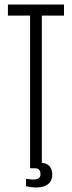

<svg xmlns="http://www.w3.org/2000/svg" viewBox="-20 -720 318 849"><path d="M15 -700V-651H113V24H134C151 24 159 33 159 50V51C159 66 149 73 130 74C121 74 109 73 95 71V103C109 107 124 109 139 109C183 109 211 91 211 52C211 27 200 7 176 2C172 1 168 1 164 0H165V-651H263V-700Z"/></svg>

Font: Modon Arabic
Style: Regular
Weight: 400
Designer: Ahmedzaza
Foundry: Ahmedzaza
Version: Version 2.010